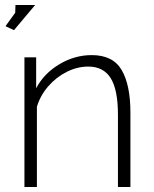

<svg xmlns="http://www.w3.org/2000/svg" viewBox="-20 -750 616 770"><path d="M503 0H453V-290Q453 -390 424 -436.5Q395 -483 334 -483Q290 -483 248 -462Q206 -441 174 -404.5Q142 -368 128 -322V0H78V-520H125V-396Q156 -455 217.5 -492Q279 -529 348 -529Q433 -529 468 -469Q503 -409 503 -299ZM121 -730 36 -629 2 -645 41 -699 42 -730Z"/></svg>

Font: Raleway Light
Style: Regular
Weight: 300
Designer: Matt McInerney, Pablo Impallari, Rodrigo Fuenzalida
Foundry: Matt McInerney, Pablo Impallari, Rodrigo Fuenzalida
Version: Version 4.026